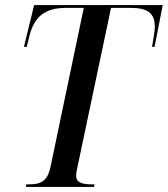

<svg xmlns="http://www.w3.org/2000/svg" viewBox="-20 -734 659 754"><path d="M82 0H349L351 -10H342C303 -10 279 -17 279 -44C279 -54 281 -66 285 -82L416 -703H494C560 -703 588 -682 588 -629C588 -612 583 -585 577 -550H587L619 -714H114L74 -550H85L96 -595C116 -671 159 -703 239 -703H309L178 -77C166 -20 137 -10 93 -10H83Z"/></svg>

Font: Noto Serif Display Condensed Medium
Style: Italic
Weight: 500
Width: 3
Italic angle: -12°
Designer: Monotype Design Team
Foundry: Monotype Imaging Inc.
Version: Version 2.009